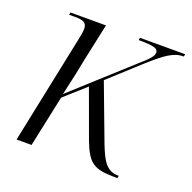

<svg xmlns="http://www.w3.org/2000/svg" viewBox="-102 -638 746 747"><g transform="rotate(20 271.0 -264.5)"><path d="M446 7H459L461 -3C410 -3 392 -36 367 -99L279 -333L404 -447C465 -501 497 -526 540 -526L542 -536H355L353 -526C420 -526 434 -519 434 -503C434 -489 420 -473 384 -442L148 -228C163 -292 174 -344 181 -382L214 -536H67L65 -526H90C123 -526 139 -520 139 -494C139 -483 136 -465 131 -443L39 0H101L146 -212L233 -290L306 -90C338 -7 364 6 446 7Z"/></g></svg>

Font: Noto Serif Display SemiCondensed Light
Style: Italic
Weight: 300
Width: 4
Italic angle: -12°
Designer: Monotype Design Team
Foundry: Monotype Imaging Inc.
Version: Version 2.009